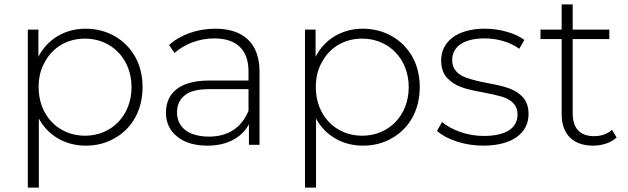

<svg xmlns="http://www.w3.org/2000/svg" viewBox="-20 -656 2847 870"><path d="M106 -522V194H156V-119C197 -42 276 4 368 4C417 4 461 -7 500 -30C579 -74 626 -158 626 -261C626 -312 615 -358 593 -398C548 -478 465 -526 368 -526C275 -526 195 -479 154 -399V-522ZM183 -375C219 -442 285 -481 365 -481C485 -481 576 -390 576 -261C576 -132 485 -41 365 -41C245 -41 155 -132 155 -261C155 -304 164 -342 183 -375Z M783 -37C816 -10 862 4 920 4C1009 4 1075 -32 1108 -93V0H1156V-331C1156 -459 1084 -526 955 -526C875 -526 798 -499 746 -452L771 -416C815 -456 882 -482 951 -482C1052 -482 1106 -430 1106 -333V-291H927C791 -291 732 -232 732 -145C732 -100 749 -64 783 -37ZM817 -224C840 -243 877 -252 928 -252H1106V-154C1075 -78 1014 -37 927 -37C835 -37 782 -79 782 -147C782 -180 794 -205 817 -224Z M1362 -522V194H1412V-119C1453 -42 1532 4 1624 4C1673 4 1717 -7 1756 -30C1835 -74 1882 -158 1882 -261C1882 -312 1871 -358 1849 -398C1804 -478 1721 -526 1624 -526C1531 -526 1451 -479 1410 -399V-522ZM1439 -375C1475 -442 1541 -481 1621 -481C1741 -481 1832 -390 1832 -261C1832 -132 1741 -41 1621 -41C1501 -41 1411 -132 1411 -261C1411 -304 1420 -342 1439 -375Z M1960 -63C2003 -24 2085 4 2169 4C2300 4 2375 -52 2375 -139C2375 -172 2366 -197 2349 -216C2314 -253 2268 -265 2187 -280C2150 -287 2122 -294 2102 -301C2061 -313 2029 -337 2029 -384C2029 -443 2079 -482 2176 -482C2233 -482 2290 -466 2333 -435L2356 -475C2315 -506 2244 -526 2177 -526C2050 -526 1979 -466 1979 -383C1979 -349 1988 -322 2006 -303C2042 -264 2088 -252 2171 -237C2206 -230 2234 -224 2254 -218C2294 -206 2325 -182 2325 -138C2325 -77 2276 -40 2171 -40C2098 -40 2026 -67 1983 -103Z M2429 -522V-479H2525V-138C2525 -49 2576 4 2667 4C2708 4 2749 -9 2774 -33L2753 -68C2732 -49 2705 -39 2672 -39C2608 -39 2575 -75 2575 -143V-479H2741V-522H2575V-636H2525V-522Z"/></svg>

Font: Montserrat Light
Style: Regular
Weight: 300
Designer: Julieta Ulanovsky
Foundry: Julieta Ulanovsky
Version: Version 7.200